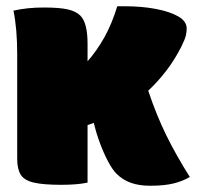

<svg xmlns="http://www.w3.org/2000/svg" viewBox="-20 -584 640 614"><path d="M260 0Q241 4 219.5 5.5Q198 7 175 7Q119 7 88.5 0Q58 -7 46.5 -25Q35 -43 35 -76V-410Q35 -493 23 -550Q67 -560 120 -560Q170 -560 196.5 -554Q223 -548 237 -534Q260 -511 260 -444V-388Q290 -422 314 -465Q338 -508 355 -564H379Q433 -564 478 -555.5Q523 -547 550 -531.5Q577 -516 577 -493Q577 -483 574.5 -471Q572 -459 559 -433Q538 -392 511.5 -357.5Q485 -323 454 -294Q480 -216 512 -151Q544 -86 587 -18Q563 -4 533.5 3Q504 10 460 10Q426 10 399.5 1Q373 -8 352 -29Q340 -41 326.5 -66Q313 -91 300.5 -124Q288 -157 280 -191Q270 -187 260 -184Z"/></svg>

Font: Recursive Sn Csl St XBk
Style: Regular
Weight: 1000
Version: Version 1.079;hotconv 1.0.112;makeotfexe 2.5.65598; ttfautoh